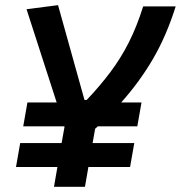

<svg xmlns="http://www.w3.org/2000/svg" viewBox="-20 -718 695 738"><path d="M69.3 -232.4 85.4 -324.2H197.8L82 -682.6L203.1 -698.2L304.7 -334H313.5Q364.7 -388.2 404.5 -441.2Q444.3 -494.1 475.1 -554.9Q505.9 -615.7 530.3 -693.4H655.3Q620.1 -581.1 568.4 -492.2Q516.6 -403.3 445.8 -324.2H523.9L507.8 -232.4H356Q350.6 -227.5 345.7 -223.1L335.9 -168H496.1L480 -76.2H319.8L306.6 0H187.5L200.7 -76.2H41.5L57.6 -168H216.8L228 -230.5L227.1 -232.4Z"/></svg>

Font: CaskaydiaCove NFP SemiBold
Style: Italic
Weight: 600
Italic angle: -10°
Designer: Aaron Bell
Foundry: Saja Typeworks
Version: Version 2111.001; VTT 6.35;Nerd Fonts 3.1.1